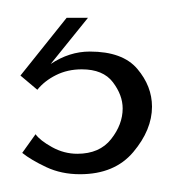

<svg xmlns="http://www.w3.org/2000/svg" viewBox="-20 -20 209 216"><path d="M70 176Q49 176 32 168Q15 160 5 152L20 131Q25 138 38.5 145.5Q52 153 67 153Q92 153 105 136.5Q118 120 118 102Q118 87 107 72.5Q96 58 72 58Q56 58 43 64.5Q30 71 22 81L3 65L55 0H79L37 52Q58 38 81 38Q118 38 134.5 57.5Q151 77 151 100Q151 126 130 151Q109 176 70 176Z"/></svg>

Font: Smooch Sans
Style: Regular
Weight: 400
Designer: Robert E. Leuschke
Foundry: Robert E. Leuschke
Version: Version 1.010; ttfautohint (v1.8.3)